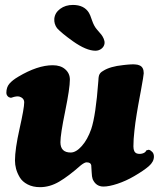

<svg xmlns="http://www.w3.org/2000/svg" viewBox="-20 -753 647 782"><path d="M276.4 -585.4Q230 -618.7 212.4 -638.2Q199.7 -655.3 201.2 -676.8Q203.6 -701.2 225.1 -717Q246.6 -732.9 276.9 -732.9Q322.8 -732.9 342.3 -700.7Q346.7 -694.3 354.7 -670.4Q362.8 -646.5 374.5 -633.3Q387.2 -618.7 392.6 -612.1Q397.9 -605.5 402.3 -595.5Q406.7 -585.4 405.8 -576.2Q404.3 -563.5 393.6 -554.9Q382.8 -546.4 368.7 -546.4Q331.5 -546.4 276.4 -585.4ZM143.1 9.3Q113.8 9.3 92.3 -2Q70.8 -13.2 60.3 -31Q49.8 -48.8 45.4 -65.7Q41 -82.5 41 -99.1Q41 -145.5 59.8 -229.2Q78.6 -313 78.6 -335.9Q78.6 -345.7 72.3 -352.1Q67.4 -356.9 59.6 -359.4Q48.3 -362.8 27.8 -355.5Q23.4 -353.5 15.6 -357.4Q5.9 -364.3 5.9 -375Q5.9 -397.5 18.1 -411.9Q30.3 -426.3 54.2 -440.4Q132.8 -487.3 194.8 -487.3Q226.6 -487.3 245.1 -471.2Q264.6 -454.6 264.6 -428.7Q264.6 -393.6 245.4 -299.6Q226.1 -205.6 226.1 -173.8Q226.1 -131.8 268.1 -131.8Q289.6 -131.8 313 -158Q336.4 -184.1 351.6 -227.5Q370.1 -282.7 380.4 -421.4Q380.4 -423.3 380.9 -428Q381.3 -432.6 381.3 -434.6Q381.3 -436.5 382.1 -440.4Q382.8 -444.3 383.5 -446.3Q384.3 -448.2 385.7 -451.2Q387.2 -454.1 389.2 -456.1Q391.1 -458 394 -460.4Q397 -462.9 400.9 -464.8Q428.7 -482.4 481 -487.8Q483.9 -488.3 491.5 -489Q499 -489.7 502.4 -490Q505.9 -490.2 512.5 -490.7Q519 -491.2 522.7 -491Q526.4 -490.7 531.5 -490.5Q536.6 -490.2 540.5 -489.3Q544.4 -488.3 547.9 -486.8Q565.4 -480 565.4 -454.6Q565.4 -446.8 553.7 -382.8Q552.7 -378.4 548.3 -354Q543.9 -329.6 542.2 -320.6Q540.5 -311.5 536.9 -289.3Q533.2 -267.1 531.5 -253.9Q529.8 -240.7 527.6 -221.9Q525.4 -203.1 524.4 -187.3Q523.4 -171.4 523.4 -156.7Q523.4 -132.8 537.6 -127.9Q548.3 -124.5 560.3 -127.9Q572.3 -131.3 576.2 -140.6Q585 -143.1 585.9 -143.1Q593.8 -141.1 600.3 -134Q606.9 -127 606.9 -115.2Q606.9 -94.2 586.2 -76.2Q565.4 -58.1 525.9 -35.2Q493.2 -16.1 458.7 -4.6Q424.3 6.8 401.4 6.8Q370.6 6.8 357.4 -23.4Q354 -32.7 353.3 -52Q352.5 -71.3 351.6 -80.1Q349.6 -91.8 332.5 -91.8Q324.7 -91.8 309.6 -80.1Q258.8 -35.2 220.7 -12.9Q182.6 9.3 143.1 9.3Z"/></svg>

Font: Cooper* ExtraBold
Style: Italic
Weight: 800
Italic angle: -7°
Designer: Owen Earl
Foundry: indestructible type*
Version: Version 0.001